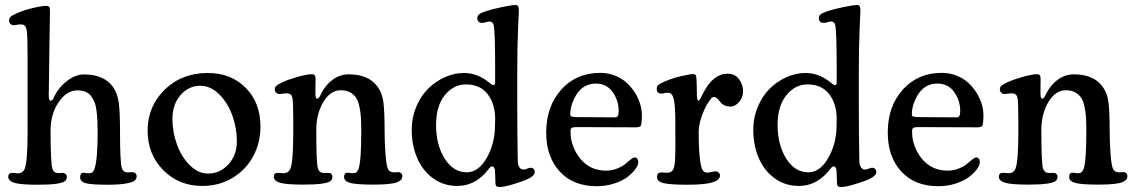

<svg xmlns="http://www.w3.org/2000/svg" viewBox="-20 -734 4550 771"><path d="M90.8 -208V-498.5Q90.8 -589.4 87.4 -611.8Q84 -634.3 68.4 -635.7Q59.6 -636.7 48.6 -634.5Q37.6 -632.3 32.7 -632.8Q25.4 -633.8 21 -638.7Q16.6 -643.6 16.6 -651.4Q16.6 -661.1 23.2 -667Q29.8 -672.9 49.3 -681.6Q71.8 -691.9 109.4 -701.2Q147 -710.4 165.5 -710.4Q174.3 -710.4 177.5 -706.1Q180.7 -701.7 180.7 -690.4Q180.7 -681.2 178.2 -529.1Q175.8 -377 175.8 -349.1Q175.8 -329.6 183.6 -329.6Q186 -329.6 187.7 -330.6Q189.5 -331.5 191.2 -333.7Q192.9 -335.9 193.8 -337.9Q194.8 -339.8 196.8 -344.2Q198.7 -348.6 200.2 -351.1Q219.2 -387.2 252 -411.1Q284.7 -435.1 317.4 -435.1Q396.5 -435.1 432.6 -386.2Q452.1 -359.4 457 -321.3Q461.9 -283.2 461.9 -209Q461.9 -82 469.2 -59.6Q474.1 -43.5 489.3 -42Q495.1 -41.5 502.9 -42.2Q510.7 -43 515.1 -42.5Q520.5 -41.5 524.7 -37.4Q528.8 -33.2 528.8 -26.9Q528.8 -16.1 521.5 -9.3Q514.2 -2.4 487.3 2.7Q460.4 7.8 412.1 7.8Q345.7 7.8 323.7 1.5Q301.8 -4.9 301.8 -22.5Q301.8 -39.1 314 -40.5Q317.9 -40.5 326.4 -39.1Q335 -37.6 339.4 -38.1Q344.2 -38.6 347.2 -39.8Q350.1 -41 353.5 -44.7Q356.9 -48.3 358.9 -54.7Q372.1 -89.4 372.1 -205.1Q372.1 -232.4 371.1 -251.5Q370.1 -270.5 367.4 -291Q364.7 -311.5 359.1 -324.7Q353.5 -337.9 344.7 -349.4Q335.9 -360.8 322.3 -366Q308.6 -371.1 290 -371.1Q247.6 -371.1 215.3 -323.5Q183.1 -275.9 183.1 -210.9Q183.1 -83 189.9 -58.6Q194.8 -40.5 210 -39.6Q216.3 -38.6 223.6 -39.3Q231 -40 234.9 -39.6Q240.2 -38.6 244.4 -34.4Q248.5 -30.3 248.5 -24.9Q248.5 -12.7 239.7 -6.1Q231 0.5 204.8 4.2Q178.7 7.8 129.4 7.8Q64.5 7.8 38.8 0.5Q13.2 -6.8 13.2 -23.4Q13.2 -38.1 25.4 -39.6Q29.8 -40 40.5 -38.8Q51.3 -37.6 55.7 -38.1Q73.7 -41 79.1 -56.2Q90.8 -83.5 90.8 -208Z M572.8 -209.5Q572.8 -307.1 641.4 -374Q710 -440.9 814 -440.9Q907.7 -440.9 966.8 -381.3Q1025.9 -321.8 1025.9 -225.6Q1025.9 -159.2 995.8 -104.7Q965.8 -50.3 912.4 -18.8Q858.9 12.7 792.5 12.7Q698.2 12.7 635.5 -50.8Q572.8 -114.3 572.8 -209.5ZM814.9 -37.1Q863.3 -37.1 897.2 -74Q931.2 -110.8 931.2 -167Q931.2 -219.7 912.8 -270.5Q894.5 -321.3 860.1 -355.5Q825.7 -389.6 784.2 -389.6Q737.8 -389.6 705.1 -352.3Q672.4 -314.9 672.4 -256.3Q672.4 -203.1 690.9 -152.8Q709.5 -102.5 742.9 -69.8Q776.4 -37.1 814.9 -37.1Z M1157.7 -206.1V-241.2Q1157.7 -321.8 1154.5 -339.6Q1151.4 -357.4 1135.7 -358.9Q1127 -359.9 1115.5 -357.9Q1104 -356 1099.6 -356.4Q1092.8 -357.4 1088.1 -362.5Q1083.5 -367.7 1083.5 -375Q1083.5 -384.8 1090.1 -390.1Q1096.7 -395.5 1116.2 -404.8Q1140.1 -415.5 1177 -425.8Q1213.9 -436 1231.9 -436Q1240.7 -436 1243.9 -431.4Q1247.1 -426.8 1247.1 -416Q1247.1 -405.8 1246.8 -391.6Q1246.6 -377.4 1246.6 -357.9Q1246.6 -337.9 1253.4 -337.9Q1255.9 -337.9 1257.6 -338.9Q1259.3 -339.8 1261 -342.3Q1262.7 -344.7 1263.9 -346.7Q1265.1 -348.6 1267.3 -353Q1269.5 -357.4 1270.5 -359.9Q1289.1 -395.5 1318.1 -415.5Q1347.2 -435.5 1380.4 -435.5Q1459.5 -435.5 1495.6 -386.7Q1515.1 -360.4 1519.8 -322.5Q1524.4 -284.7 1524.4 -209Q1524.4 -165.5 1527.6 -120.8Q1530.8 -76.2 1536.1 -60.1Q1541.5 -43.9 1556.6 -42.5Q1562 -41.5 1570.3 -42.2Q1578.6 -43 1582 -43Q1587.4 -42 1591.6 -37.8Q1595.7 -33.7 1595.7 -27.3Q1595.7 -19 1591.6 -13.4Q1587.4 -7.8 1575.7 -2.7Q1564 2.4 1539.8 4.9Q1515.6 7.3 1479 7.3Q1411.6 7.3 1386.7 0.7Q1361.8 -5.9 1361.8 -22.9Q1361.8 -40 1374.5 -40.5Q1378.4 -41 1387.2 -39.3Q1396 -37.6 1399.9 -38.6Q1404.8 -39.1 1408 -40.3Q1411.1 -41.5 1414.1 -45.2Q1417 -48.8 1419.4 -55.2Q1430.7 -84.5 1430.7 -205.6Q1430.7 -238.8 1429.4 -260.7Q1428.2 -282.7 1423.3 -305.7Q1418.5 -328.6 1409.7 -341.8Q1400.9 -355 1385.5 -363.3Q1370.1 -371.6 1348.1 -371.6Q1306.6 -371.6 1278.3 -324.2Q1250 -276.9 1250 -210.9Q1250 -81.5 1256.3 -59.1Q1261.2 -41 1276.9 -39.6Q1282.7 -39.1 1290.3 -39.6Q1297.9 -40 1302.2 -39.6Q1307.1 -39.1 1311 -34.9Q1314.9 -30.8 1314.9 -24.9Q1314.9 -12.7 1306.2 -6.3Q1297.4 0 1271.2 3.7Q1245.1 7.3 1195.8 7.3Q1130.4 7.3 1105 0Q1079.6 -7.3 1079.6 -23.9Q1079.6 -39.1 1091.8 -39.6Q1096.2 -40.5 1107.4 -39.3Q1118.7 -38.1 1122.6 -38.6Q1139.6 -40.5 1146 -56.6Q1157.7 -84 1157.7 -206.1Z M1633.3 -213.4Q1633.3 -261.7 1651.4 -304.9Q1669.4 -348.1 1698.7 -377.4Q1728 -406.7 1765.9 -423.8Q1803.7 -440.9 1842.8 -440.9Q1896 -440.9 1941.4 -404.8Q1944.3 -402.3 1948.2 -399.4Q1952.1 -396.5 1953.9 -395.3Q1955.6 -394 1957.5 -393.1Q1959.5 -392.1 1961.4 -392.1Q1968.3 -392.1 1968.3 -403.8V-460.4Q1968.3 -613.8 1961.9 -634.8Q1958.5 -647 1945.3 -647.9Q1941.4 -647.9 1931.4 -644.8Q1921.4 -641.6 1913.1 -642.1Q1905.8 -642.6 1901.1 -647.7Q1896.5 -652.8 1896.5 -661.1Q1896.5 -670.4 1904.1 -676.5Q1911.6 -682.6 1929.7 -688.5Q1955.6 -697.3 1995.6 -705.6Q2035.6 -713.9 2051.3 -713.9Q2063.5 -713.9 2063.5 -693.8Q2063.5 -690.4 2060.3 -617.2Q2057.1 -543.9 2057.1 -446.8V-301.8Q2057.1 -250 2057.6 -201.9Q2058.1 -153.8 2058.6 -124.5Q2059.1 -95.2 2059.1 -87.9Q2059.1 -74.7 2064.5 -64.5Q2069.8 -54.2 2080.1 -53.2Q2088.9 -52.7 2096.9 -56.6Q2105 -60.5 2111.8 -60.5Q2127.4 -58.6 2127.4 -42.5Q2127.4 -21 2060.5 -0.5Q2007.8 17.1 1986.8 17.1Q1976.1 17.1 1972.7 13.2Q1969.2 9.3 1969.2 -4.4Q1968.3 -26.9 1968.3 -37.1Q1968.3 -65.9 1955.6 -65.9Q1953.1 -65.9 1950.4 -64Q1947.8 -62 1945.6 -59.3Q1943.4 -56.6 1938.5 -50.5Q1933.6 -44.4 1928.7 -39.1Q1881.3 12.7 1816.4 12.7Q1761.2 12.7 1719 -18.1Q1676.8 -48.8 1655 -99.9Q1633.3 -150.9 1633.3 -213.4ZM1854.5 -42Q1901.4 -42 1934.6 -100.1Q1967.8 -158.2 1967.8 -232.4L1968.3 -255.4Q1968.8 -315.4 1938.7 -355.2Q1908.7 -395 1851.1 -395Q1801.3 -395 1766.1 -351.6Q1731 -308.1 1731 -232.4Q1731 -152.3 1765.6 -97.2Q1800.3 -42 1854.5 -42Z M2390.6 -441.4Q2422.4 -441.4 2450.2 -430.2Q2478 -418.9 2497.3 -400.9Q2516.6 -382.8 2530.5 -360.4Q2544.4 -337.9 2551 -314.9Q2557.6 -292 2557.6 -271Q2557.6 -252.4 2555.2 -235.4Q2554.2 -222.7 2534.7 -222.7L2294.9 -223.6Q2281.2 -223.6 2276.1 -220.5Q2271 -217.3 2271 -209Q2271 -185.5 2273.9 -172.4Q2287.1 -116.7 2323.5 -82.8Q2359.9 -48.8 2413.6 -48.8Q2437 -48.8 2458 -57.1Q2479 -65.4 2490.5 -75.2Q2502 -85 2512.2 -93.3Q2522.5 -101.6 2527.8 -101.6Q2543 -101.6 2543 -82Q2543 -70.8 2531.5 -54.9Q2520 -39.1 2499.8 -23.4Q2479.5 -7.8 2446.5 2.9Q2413.6 13.7 2376 13.7Q2281.7 13.7 2227.5 -45.4Q2173.3 -104.5 2173.3 -201.7Q2173.3 -306.6 2233.6 -374Q2293.9 -441.4 2390.6 -441.4ZM2451.2 -262.7Q2464.4 -262.7 2464.4 -287.6Q2464.4 -330.1 2440.2 -364.3Q2416 -398.4 2372.6 -398.4Q2305.7 -398.4 2277.3 -317.4Q2270 -295.4 2270 -275.4Q2270 -267.6 2276.9 -265.6Q2283.7 -263.7 2301.8 -263.7Z M2691.9 -201.7V-236.3Q2691.9 -305.7 2686.3 -333Q2680.7 -360.4 2665 -361.3Q2655.8 -362.3 2646.7 -359.9Q2637.7 -357.4 2633.8 -357.9Q2617.2 -359.9 2617.2 -377Q2617.2 -387.7 2624 -393.3Q2630.9 -398.9 2650.4 -407.2Q2678.2 -419.4 2714.1 -428Q2750 -436.5 2763.7 -436.5Q2769.5 -436.5 2772.2 -433.8Q2774.9 -431.2 2775.6 -427.5Q2776.4 -423.8 2776.9 -415.5Q2778.3 -394 2778.3 -358.9Q2778.3 -329.1 2785.2 -329.1Q2788.6 -329.1 2805.2 -362.8Q2844.2 -438 2901.9 -438Q2931.2 -438 2947.5 -416.3Q2963.9 -394.5 2963.9 -366.7Q2963.9 -344.2 2948.5 -325.2Q2933.1 -306.2 2912.6 -306.2Q2900.4 -306.2 2891.1 -310.1Q2881.8 -314 2876.7 -319.6Q2871.6 -325.2 2867.2 -330.8Q2862.8 -336.4 2858.2 -340.3Q2853.5 -344.2 2847.7 -344.2Q2839.8 -344.2 2835.9 -338.9Q2816.4 -315.9 2801 -276.1Q2785.6 -236.3 2785.6 -203.1Q2785.6 -100.1 2796.9 -61.5Q2802.2 -42.5 2817.9 -41Q2824.2 -40.5 2837.6 -43.5Q2851.1 -46.4 2856 -45.9Q2861.8 -44.9 2866.5 -40.5Q2871.1 -36.1 2871.1 -29.3Q2871.1 -11.2 2841.3 -1.7Q2811.5 7.8 2739.7 7.8Q2669.9 7.8 2644 1.2Q2618.2 -5.4 2618.2 -23.4Q2618.2 -39.6 2630.9 -41Q2635.7 -42 2647.2 -41Q2658.7 -40 2662.6 -40.5Q2678.7 -41.5 2685.1 -57.1Q2687.5 -63.5 2689.2 -75.9Q2690.9 -88.4 2691.4 -106.9Q2691.9 -125.5 2692.1 -138.4Q2692.4 -151.4 2692.1 -173.8Q2691.9 -196.3 2691.9 -201.7Z M3004.9 -213.4Q3004.9 -261.7 3022.9 -304.9Q3041 -348.1 3070.3 -377.4Q3099.6 -406.7 3137.5 -423.8Q3175.3 -440.9 3214.4 -440.9Q3267.6 -440.9 3313 -404.8Q3315.9 -402.3 3319.8 -399.4Q3323.7 -396.5 3325.4 -395.3Q3327.1 -394 3329.1 -393.1Q3331.1 -392.1 3333 -392.1Q3339.8 -392.1 3339.8 -403.8V-460.4Q3339.8 -613.8 3333.5 -634.8Q3330.1 -647 3316.9 -647.9Q3313 -647.9 3303 -644.8Q3293 -641.6 3284.7 -642.1Q3277.3 -642.6 3272.7 -647.7Q3268.1 -652.8 3268.1 -661.1Q3268.1 -670.4 3275.6 -676.5Q3283.2 -682.6 3301.3 -688.5Q3327.1 -697.3 3367.2 -705.6Q3407.2 -713.9 3422.9 -713.9Q3435.1 -713.9 3435.1 -693.8Q3435.1 -690.4 3431.9 -617.2Q3428.7 -543.9 3428.7 -446.8V-301.8Q3428.7 -250 3429.2 -201.9Q3429.7 -153.8 3430.2 -124.5Q3430.7 -95.2 3430.7 -87.9Q3430.7 -74.7 3436 -64.5Q3441.4 -54.2 3451.7 -53.2Q3460.4 -52.7 3468.5 -56.6Q3476.6 -60.5 3483.4 -60.5Q3499 -58.6 3499 -42.5Q3499 -21 3432.1 -0.5Q3379.4 17.1 3358.4 17.1Q3347.7 17.1 3344.2 13.2Q3340.8 9.3 3340.8 -4.4Q3339.8 -26.9 3339.8 -37.1Q3339.8 -65.9 3327.1 -65.9Q3324.7 -65.9 3322 -64Q3319.3 -62 3317.1 -59.3Q3314.9 -56.6 3310.1 -50.5Q3305.2 -44.4 3300.3 -39.1Q3252.9 12.7 3188 12.7Q3132.8 12.7 3090.6 -18.1Q3048.3 -48.8 3026.6 -99.9Q3004.9 -150.9 3004.9 -213.4ZM3226.1 -42Q3272.9 -42 3306.2 -100.1Q3339.4 -158.2 3339.4 -232.4L3339.8 -255.4Q3340.3 -315.4 3310.3 -355.2Q3280.3 -395 3222.7 -395Q3172.9 -395 3137.7 -351.6Q3102.5 -308.1 3102.5 -232.4Q3102.5 -152.3 3137.2 -97.2Q3171.9 -42 3226.1 -42Z M3762.2 -441.4Q3793.9 -441.4 3821.8 -430.2Q3849.6 -418.9 3868.9 -400.9Q3888.2 -382.8 3902.1 -360.4Q3916 -337.9 3922.6 -314.9Q3929.2 -292 3929.2 -271Q3929.2 -252.4 3926.8 -235.4Q3925.8 -222.7 3906.2 -222.7L3666.5 -223.6Q3652.8 -223.6 3647.7 -220.5Q3642.6 -217.3 3642.6 -209Q3642.6 -185.5 3645.5 -172.4Q3658.7 -116.7 3695.1 -82.8Q3731.4 -48.8 3785.2 -48.8Q3808.6 -48.8 3829.6 -57.1Q3850.6 -65.4 3862.1 -75.2Q3873.5 -85 3883.8 -93.3Q3894 -101.6 3899.4 -101.6Q3914.6 -101.6 3914.6 -82Q3914.6 -70.8 3903.1 -54.9Q3891.6 -39.1 3871.3 -23.4Q3851.1 -7.8 3818.1 2.9Q3785.2 13.7 3747.6 13.7Q3653.3 13.7 3599.1 -45.4Q3544.9 -104.5 3544.9 -201.7Q3544.9 -306.6 3605.2 -374Q3665.5 -441.4 3762.2 -441.4ZM3822.8 -262.7Q3835.9 -262.7 3835.9 -287.6Q3835.9 -330.1 3811.8 -364.3Q3787.6 -398.4 3744.1 -398.4Q3677.2 -398.4 3648.9 -317.4Q3641.6 -295.4 3641.6 -275.4Q3641.6 -267.6 3648.4 -265.6Q3655.3 -263.7 3673.3 -263.7Z M4069.3 -206.1V-241.2Q4069.3 -321.8 4066.2 -339.6Q4063 -357.4 4047.4 -358.9Q4038.6 -359.9 4027.1 -357.9Q4015.6 -356 4011.2 -356.4Q4004.4 -357.4 3999.8 -362.5Q3995.1 -367.7 3995.1 -375Q3995.1 -384.8 4001.7 -390.1Q4008.3 -395.5 4027.8 -404.8Q4051.8 -415.5 4088.6 -425.8Q4125.5 -436 4143.6 -436Q4152.3 -436 4155.5 -431.4Q4158.7 -426.8 4158.7 -416Q4158.7 -405.8 4158.4 -391.6Q4158.2 -377.4 4158.2 -357.9Q4158.2 -337.9 4165 -337.9Q4167.5 -337.9 4169.2 -338.9Q4170.9 -339.8 4172.6 -342.3Q4174.3 -344.7 4175.5 -346.7Q4176.8 -348.6 4179 -353Q4181.2 -357.4 4182.1 -359.9Q4200.7 -395.5 4229.7 -415.5Q4258.8 -435.5 4292 -435.5Q4371.1 -435.5 4407.2 -386.7Q4426.8 -360.4 4431.4 -322.5Q4436 -284.7 4436 -209Q4436 -165.5 4439.2 -120.8Q4442.4 -76.2 4447.8 -60.1Q4453.1 -43.9 4468.3 -42.5Q4473.6 -41.5 4481.9 -42.2Q4490.2 -43 4493.7 -43Q4499 -42 4503.2 -37.8Q4507.3 -33.7 4507.3 -27.3Q4507.3 -19 4503.2 -13.4Q4499 -7.8 4487.3 -2.7Q4475.6 2.4 4451.4 4.9Q4427.2 7.3 4390.6 7.3Q4323.2 7.3 4298.3 0.7Q4273.4 -5.9 4273.4 -22.9Q4273.4 -40 4286.1 -40.5Q4290 -41 4298.8 -39.3Q4307.6 -37.6 4311.5 -38.6Q4316.4 -39.1 4319.6 -40.3Q4322.8 -41.5 4325.7 -45.2Q4328.6 -48.8 4331.1 -55.2Q4342.3 -84.5 4342.3 -205.6Q4342.3 -238.8 4341.1 -260.7Q4339.8 -282.7 4335 -305.7Q4330.1 -328.6 4321.3 -341.8Q4312.5 -355 4297.1 -363.3Q4281.7 -371.6 4259.8 -371.6Q4218.3 -371.6 4189.9 -324.2Q4161.6 -276.9 4161.6 -210.9Q4161.6 -81.5 4168 -59.1Q4172.9 -41 4188.5 -39.6Q4194.3 -39.1 4201.9 -39.6Q4209.5 -40 4213.9 -39.6Q4218.8 -39.1 4222.7 -34.9Q4226.6 -30.8 4226.6 -24.9Q4226.6 -12.7 4217.8 -6.3Q4209 0 4182.9 3.7Q4156.7 7.3 4107.4 7.3Q4042 7.3 4016.6 0Q3991.2 -7.3 3991.2 -23.9Q3991.2 -39.1 4003.4 -39.6Q4007.8 -40.5 4019 -39.3Q4030.3 -38.1 4034.2 -38.6Q4051.3 -40.5 4057.6 -56.6Q4069.3 -84 4069.3 -206.1Z"/></svg>

Font: Cooper* Medium
Style: Regular
Weight: 500
Designer: Owen Earl
Foundry: indestructible type*
Version: Version 0.001